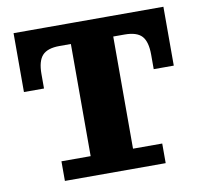

<svg xmlns="http://www.w3.org/2000/svg" viewBox="-77 -765 899 848"><g transform="rotate(-10 373.0 -341.0)"><path d="M147 0V-88H278V-682H468V-88H599V0ZM37 -418V-591H227Q173 -591 150 -566Q127 -541 127 -483V-418ZM37 -591V-682H709V-591ZM619 -483Q619 -541 596.5 -566Q574 -591 519 -591H709V-418H619Z"/></g></svg>

Font: Montagu Slab
Style: Bold
Weight: 700
Designer: Florian Karsten
Foundry: Florian Karsten
Version: Version 1.000